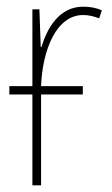

<svg xmlns="http://www.w3.org/2000/svg" viewBox="-20 -555 336 575"><path d="M228 -297H103C107 -404 148 -510 229 -510C248 -510 264 -505 277 -500L285 -524C268 -532 248 -535 229 -535C157 -535 121 -470 104 -414H102L98 -527H77V-297H8V-272H77V0H103V-272H228Z"/></svg>

Font: Noto Sans Condensed Thin
Style: Regular
Weight: 100
Width: 3
Designer: Monotype Design Team
Foundry: Monotype Imaging Inc.
Version: Version 2.013